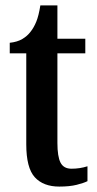

<svg xmlns="http://www.w3.org/2000/svg" viewBox="-20 -679 360 709"><path d="M199 10Q140 10 108.5 -24.5Q77 -59 77 -146V-482H16V-521Q44 -524 62.5 -535Q81 -546 93 -562Q105 -577 114 -599Q123 -621 129 -659H192V-536H295V-482H192V-151Q192 -101 203.5 -78.5Q215 -56 244 -56Q275 -56 303 -65V-10Q289 -3 263 3.5Q237 10 199 10Z"/></svg>

Font: Noto Serif Khmer ExtraCondensed SemiBold
Style: Regular
Weight: 600
Width: 2
Designer: Danh Hong and the Monotype Design Team
Foundry: Monotype Imaging Inc.
Version: Version 2.004; ttfautohint (v1.8.4.7-5d5b)